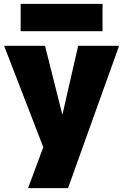

<svg xmlns="http://www.w3.org/2000/svg" viewBox="-20 -755 632 985"><path d="M202 0 1 -520H211L299 -170H301L381 -520H591L329 210H124ZM86 -735H506V-595H86Z"/></svg>

Font: Enso Black
Style: Regular
Weight: 900
Designer: Coji Morishita
Foundry: UNDERFOREST DESIGN
Version: Version 1.000